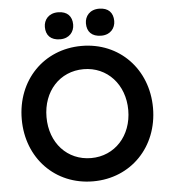

<svg xmlns="http://www.w3.org/2000/svg" viewBox="-60 -955 912 1020"><g transform="rotate(-5 396.0 -445.5)"><path d="M396 10C598 10 746 -144 746 -351C746 -558 598 -712 396 -712C194 -712 46 -559 46 -351C46 -143 194 10 396 10ZM178 -351C178 -489 269 -588 396 -588C522 -588 614 -488 614 -351C614 -214 522 -114 396 -114C269 -114 178 -213 178 -351ZM211 -829C211 -785 236 -757 287 -757C336 -757 362 -791 362 -829C362 -873 337 -901 287 -901C237 -901 211 -867 211 -829ZM430 -829C430 -785 455 -757 506 -757C555 -757 581 -791 581 -829C581 -873 556 -901 506 -901C456 -901 430 -867 430 -829Z"/></g></svg>

Font: Easer Grotesk Medium
Style: Regular
Weight: 500
Designer: Boardeaser, Bonnie Shaver-Troup, Thomas Jockin
Foundry: Lexend
Version: Version 1.001;Glyphs 3.1.2 (3151)